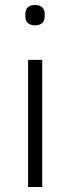

<svg xmlns="http://www.w3.org/2000/svg" viewBox="-20 -753 283 773"><path d="M121 -651C148 -651 160 -666 160 -687V-697C160 -718 148 -733 121 -733C94 -733 82 -718 82 -697V-687C82 -666 94 -651 121 -651ZM93 0H150V-512H93Z"/></svg>

Font: IBM Plex Devanagari Light
Style: Regular
Weight: 300
Designer: Mike Abbink, Paul van der Laan, Pieter van Rosmalen, Erin McLaughlin
Foundry: Bold Monday
Version: Version 1.0